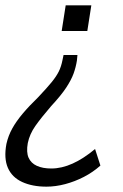

<svg xmlns="http://www.w3.org/2000/svg" viewBox="-49 -511 460 719"><path d="M125 188Q72 188 34 170.5Q-4 153 -19.5 117.5Q-35 82 -25 28Q-18 -3 -3 -30Q12 -57 36 -85.5Q60 -114 95 -148Q128 -183 145 -204Q162 -225 171 -243Q180 -261 185 -286L189 -305H241L239 -284Q235 -259 226.5 -235.5Q218 -212 199 -183Q180 -154 142 -113Q105 -70 83.5 -39.5Q62 -9 55 25Q49 59 58 79.5Q67 100 89 110Q111 120 143 120Q182 120 223 101.5Q264 83 307 47L327 109Q299 134 265 151.5Q231 169 195 178.5Q159 188 125 188ZM182 -395 197 -491H293L278 -395Z"/></svg>

Font: Nunito Sans 10pt Condensed
Style: Italic
Weight: 400
Width: 3
Italic angle: -9°
Designer: Vernon Adams
Foundry: Vernon Adams
Version: Version 3.101;gftools[0.9.27]